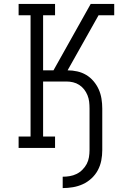

<svg xmlns="http://www.w3.org/2000/svg" viewBox="-20 -755 640 980"><path d="M300 205V147Q318 147 336 144Q354 141 370.5 133Q387 125 400.5 111.5Q414 98 422.5 82Q431 66 434 47.5Q437 29 437 11V-201Q437 -219 435 -236Q433 -253 426.5 -269Q420 -285 409.5 -298.5Q399 -312 384.5 -321.5Q370 -331 353 -335Q336 -339 319 -339H200V-58H261V0H75V-58H136V-677H75V-735H261V-677H200V-396H253L443 -735H563V-677H483L325 -396Q350 -396 374.5 -390.5Q399 -385 420 -372.5Q441 -360 457.5 -340.5Q474 -321 484 -298.5Q494 -276 498 -251Q502 -226 502 -201V11Q502 38 497 64Q492 90 479.5 113.5Q467 137 447 155.5Q427 174 403 185Q379 196 352.5 200.5Q326 205 300 205Z"/></svg>

Font: Iosevka Curly Slab LtEx
Style: Regular
Weight: 300
Width: 7
Monospace: yes
Designer: Belleve Invis
Foundry: Belleve Invis
Version: Version 11.1.0; ttfautohint (v1.8.3)